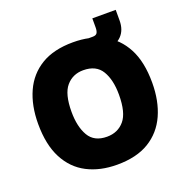

<svg xmlns="http://www.w3.org/2000/svg" viewBox="-146 -961 1063 1103"><g transform="rotate(-20 385.5 -409.5)"><path d="M385 10Q281 10 202.5 -30.5Q124 -71 80.5 -154.5Q37 -238 37 -365Q37 -477 75 -561Q113 -645 190 -691.5Q267 -738 385 -738Q490 -738 568.5 -697.5Q647 -657 690.5 -574.5Q734 -492 734 -365Q734 -253 696 -168.5Q658 -84 581 -37Q504 10 385 10ZM385 -161Q451 -161 491 -208Q531 -255 531 -365Q531 -456 497.5 -511.5Q464 -567 385 -567Q321 -567 281 -520.5Q241 -474 241 -365Q241 -274 274 -217.5Q307 -161 385 -161ZM450 -729H503Q523 -729 530 -740Q537 -751 537 -774V-829H680V-764Q680 -706 647 -672Q614 -638 560 -638H450Z"/></g></svg>

Font: BDO Grotesk Black
Style: Regular
Weight: 900
Designer: Deni Anggara
Foundry: Lokal Container
Version: Version 2.000